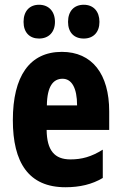

<svg xmlns="http://www.w3.org/2000/svg" viewBox="-20 -777 509 807"><path d="M79 -685C79 -640 105 -615 144 -615C185 -615 211 -642 211 -685C211 -729 185 -757 144 -757C105 -757 79 -731 79 -685ZM266 -685C266 -641 291 -615 332 -615C373 -615 398 -642 398 -685C398 -729 373 -757 332 -757C292 -757 266 -731 266 -685ZM240 -559C104 -559 34 -456 34 -272C34 -94 100 10 255 10C315 10 367 -2 412 -29V-148C364 -118 324 -107 276 -107C209 -107 177 -145 176 -231H439V-309C439 -466 367 -559 240 -559ZM243 -446C281 -446 304 -408 304 -334H177C178 -415 204 -446 243 -446Z"/></svg>

Font: Noto Sans Armenian ExtraCondensed ExtraBold
Style: Regular
Weight: 800
Width: 2
Designer: Monotype Design Team
Foundry: Monotype Imaging Inc.
Version: Version 2.008